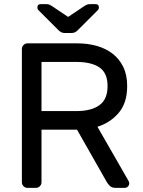

<svg xmlns="http://www.w3.org/2000/svg" viewBox="-20 -910 691 930"><path d="M86 0ZM355 -700Q404 -700 447.5 -688Q491 -676 524 -651Q557 -626 576.5 -587Q596 -548 596 -493Q596 -412 555.5 -364Q515 -316 452 -296L603 -33Q606 -27 606 -22Q606 -13 599.5 -6.5Q593 0 584 0H541Q521 0 511.5 -10Q502 -20 498 -27L353 -282H181V-27Q181 -16 173 -8Q165 0 154 0H113Q102 0 94 -8Q86 -16 86 -27V-673Q86 -684 94 -692Q102 -700 113 -700ZM181 -372H350Q422 -372 461.5 -400.5Q501 -429 501 -493Q501 -557 461.5 -583.5Q422 -610 350 -610H181ZM295 -750Q284 -750 276 -754Q268 -758 258 -769L166 -861Q161 -866 161 -874Q161 -890 177 -890H203Q213 -890 219 -887.5Q225 -885 234 -879L310 -828L386 -879Q395 -885 401 -887.5Q407 -890 417 -890H443Q459 -890 459 -874Q459 -866 454 -861L362 -769Q352 -758 344 -754Q336 -750 325 -750Z"/></svg>

Font: Rubik
Style: Regular
Weight: 400
Designer: Hubert & Fischer
Foundry: Hubert & Fischer
Version: Version 1.002; ttfautohint (v1.6)